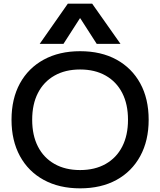

<svg xmlns="http://www.w3.org/2000/svg" viewBox="-20 -1020 876 1050"><path d="M418 10Q304 10 219.5 -36Q135 -82 89 -166.5Q43 -251 43 -365Q43 -480 89 -564Q135 -648 219.5 -694Q304 -740 418 -740Q533 -740 617 -694Q701 -648 747 -564Q793 -480 793 -365Q793 -251 747 -166.5Q701 -82 617 -36Q533 10 418 10ZM418 -90Q499 -90 558 -123.5Q617 -157 648.5 -218.5Q680 -280 680 -365Q680 -450 648.5 -511.5Q617 -573 558 -606.5Q499 -640 418 -640Q337 -640 278 -606.5Q219 -573 187.5 -511.5Q156 -450 156 -365Q156 -280 187.5 -218.5Q219 -157 278 -123.5Q337 -90 418 -90ZM197 -780 351 -1000H484L639 -780H509L419 -920H417L327 -780Z"/></svg>

Font: M PLUS 1 Thin Medium
Style: Regular
Weight: 500
Version: Version 1.001